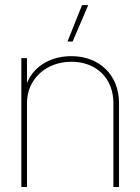

<svg xmlns="http://www.w3.org/2000/svg" viewBox="-20 -748 561 768"><path d="M87.9 -335.9C87.9 -431.6 164.1 -501 265.6 -501C364.7 -501 433.6 -435.1 433.6 -335.9V0H456.1V-335.9C456.1 -447.8 377.4 -523.4 265.6 -523.4C188.5 -523.4 116.7 -487.8 87.9 -415.5V-515.6H65.4V0H87.9ZM250 -582H270.5L333 -727.5H308.1Z"/></svg>

Font: Raveo Display Display Thin
Style: Regular
Weight: 100
Designer: Jakub Foglar, Rasmus Andersson (Inter)
Foundry: Jakubfoglar.com
Version: Version 1.100;Glyphs 3.2.3 (3260)